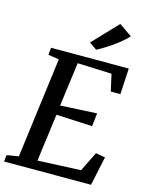

<svg xmlns="http://www.w3.org/2000/svg" viewBox="-144 -1081 910 1169"><g transform="rotate(15 311.0 -496.0)"><path d="M-1.5 0 3 -41.5 77.5 -53.5 159.5 -687 91 -697.5 96 -743H585.5L576.5 -579.5H516L492 -685.5L276.5 -694L240 -417.5L470 -429.5L460.5 -346.5L233 -357.5L193.5 -58L465 -70L526 -193.5L585.5 -183L546.5 0ZM364 -802 316.5 -835.5 465.5 -992 546.5 -936Q522.5 -909 489.2 -883.2Q456 -857.5 422.5 -836.5Q389 -815.5 364 -802Z"/></g></svg>

Font: Merriweather Medium
Style: Italic
Weight: 500
Italic angle: -7.8°
Version: Version 2.101